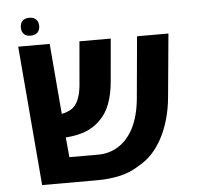

<svg xmlns="http://www.w3.org/2000/svg" viewBox="-53 -811 890 866"><g transform="rotate(-5 392.0 -378.5)"><path d="M103 0 49.8 -631.3H192.4L219.2 -312Q235.4 -314.9 252 -322.5Q268.6 -330.1 279.3 -342.8Q292 -357.4 299.8 -381.6Q307.6 -405.8 310.1 -435.1L327.1 -631.3H468.8L451.7 -437Q446.8 -381.3 430.4 -337.4Q414.1 -293.5 380.9 -262.7Q353 -235.8 316.9 -222.4Q280.8 -209 234.4 -205.1Q232.9 -205.1 231.2 -205.1Q229.5 -205.1 228 -205.1L236.3 -114.7H367.2Q418 -114.7 459.5 -141.1Q501 -167.5 527.8 -219.2Q555.2 -273.9 562.5 -351.6L587.9 -631.3H730L703.6 -348.1Q698.7 -293 685.1 -245.6Q671.4 -198.2 650.9 -160.2Q631.3 -124 605.2 -95.7Q579.1 -67.4 543.5 -47.9Q502 -21 453.9 -10.5Q405.8 0 351.6 0ZM109.9 -675.8Q90.3 -675.8 79.8 -686.3Q69.3 -696.8 69.3 -716.3Q69.3 -735.8 80.1 -746.3Q90.8 -756.8 110.4 -756.8Q130.4 -756.8 141.4 -745.8Q152.3 -734.9 152.3 -716.3Q152.3 -697.3 141.1 -686.5Q129.9 -675.8 109.9 -675.8Z"/></g></svg>

Font: Wonky
Style: Regular
Weight: 400
Designer: Monotype Design Team
Foundry: Monotype Imaging Inc.
Version: Version 3.000